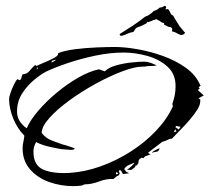

<svg xmlns="http://www.w3.org/2000/svg" viewBox="-20 -627 714 654"><path d="M229 7Q187 7 147.5 -7Q108 -21 82.5 -50Q57 -79 57 -122Q57 -133 59.5 -143.5Q62 -154 63 -165Q39 -189 25 -223.5Q11 -258 11 -291Q11 -296 16 -311Q21 -326 28 -340Q35 -354 39 -357H40L46 -354Q51 -354 53 -362.5Q55 -371 57 -374Q71 -374 80.5 -385.5Q90 -397 100 -406L104 -402Q111 -406 129.5 -413.5Q148 -421 164 -429.5Q180 -438 178 -446Q201 -455 237 -459.5Q273 -464 310 -465.5Q347 -467 371 -467Q404 -467 447.5 -459.5Q491 -452 534.5 -436.5Q578 -421 612.5 -396.5Q647 -372 662 -337L664 -336L656 -329L661 -327L654 -320L674 -302L656 -292L663 -288H662Q664 -273 653 -255Q642 -237 625.5 -218Q609 -199 592.5 -182.5Q576 -166 566 -155Q557 -154 549.5 -150Q542 -146 533 -144L496 -116L484 -106L493 -101L475 -95L468 -88L463 -90Q451 -84 452 -77.5Q453 -71 445 -63L443 -65L440 -58L427 -48L413 -49Q429 -60 439 -73Q430 -70 419 -65Q408 -60 403 -51L410 -42L420 -37L399 -34L392 -46L387 -48L385 -42L388 -37L385 -30Q379 -28 375 -24.5Q371 -21 366 -17Q344 -19 318 -9Q292 1 268 1L259 5Q252 6 244.5 6.5Q237 7 229 7ZM215 -38Q268 -41 321.5 -60Q375 -79 424 -110Q473 -141 511 -181Q549 -221 569 -265L567 -273Q578 -304 578 -331Q579 -374 551 -399.5Q523 -425 482 -436.5Q441 -448 401 -448Q355 -448 305 -437.5Q255 -427 210.5 -412Q166 -397 137 -383Q121 -375 97.5 -356Q74 -337 56 -309.5Q38 -282 38 -247Q38 -213 71 -190Q83 -218 110.5 -250Q138 -282 173.5 -311.5Q209 -341 246.5 -362.5Q284 -384 317 -391L337 -384Q350 -397 374.5 -404Q399 -411 426 -414Q453 -417 471 -417Q482 -417 493 -413Q504 -409 514 -404Q508 -403 502 -402.5Q496 -402 489 -402Q480 -402 478 -401Q476 -400 465 -400Q439 -400 396.5 -384Q354 -368 306.5 -342Q259 -316 217 -285.5Q175 -255 148.5 -225.5Q122 -196 122 -174Q136 -156 157.5 -148Q179 -140 193 -135Q203 -133 213.5 -129Q224 -125 234 -122Q234 -116 221 -116.5Q208 -117 188 -119Q177 -121 151 -126.5Q125 -132 103 -143Q99 -136 96.5 -128.5Q94 -121 94 -110Q94 -64 127 -49.5Q160 -35 215 -38ZM155 -414Q166 -418 171 -424L157 -420ZM104 -390 109 -394 108 -399Q107 -397 106 -394.5Q105 -392 104 -390ZM589 -186 595 -195 580 -198 578 -195V-193ZM572 -177 581 -179 577 -187ZM499 -107 498 -108Q503 -113 509.5 -116Q516 -119 523 -122H524L519 -112Q514 -110 509 -109.5Q504 -109 499 -107ZM375 -33 383 -35 377 -42 375 -36ZM398 -506Q396 -505 393 -505Q389 -505 388 -508Q387 -511 389 -512Q397 -517 405.5 -522.5Q414 -528 422 -533Q426 -535 439.5 -544.5Q453 -554 460 -559L475 -571L476 -570L480 -573Q483 -573 484 -574L497 -583V-584H498L504 -590L505 -589L506 -590Q506 -591 508 -591.5Q510 -592 511 -592L516 -595Q516 -595 520 -597Q520 -600 522 -600Q525 -602 531 -602Q536 -604 539.5 -606.5Q543 -609 545 -604Q546 -604 546 -603.5Q546 -603 546 -603Q546 -601 544.5 -598Q543 -595 544 -595L550 -596Q555 -596 553 -594L554 -593L555 -594L563 -578Q563 -577 566 -577L568 -574L569 -575L576 -563Q579 -558 585 -548.5Q591 -539 592 -537Q597 -532 601 -526.5Q605 -521 610 -516Q612 -515 606.5 -511Q601 -507 595 -508Q587 -511 580.5 -515Q574 -519 566 -520Q566 -522 566.5 -527Q567 -532 563 -533Q562 -535 558.5 -535Q555 -535 553 -536L539 -543V-550Q538 -549 536.5 -548.5Q535 -548 535 -549L527 -553Q526 -555 524.5 -555.5Q523 -556 521 -557L512 -562Q507 -559 504.5 -559Q502 -559 497 -556L486 -552Q485 -551 484 -551.5Q483 -552 483 -553L478 -547L460 -538Q458 -537 454 -536Q450 -535 447 -533Q443 -532 439.5 -526Q436 -520 434 -518Q424 -517 415 -512.5Q406 -508 398 -506Z"/></svg>

Font: Kolker Brush
Style: Regular
Weight: 400
Designer: Robert E. Leuschke
Foundry: Robert E. Leuschke
Version: Version 1.010; ttfautohint (v1.8.3)